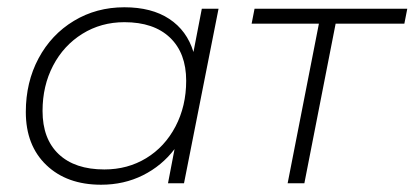

<svg xmlns="http://www.w3.org/2000/svg" viewBox="-20 -504 1140 528"><path d="M581 -480 486 0H442L460 -94Q425 -48 373 -22Q321 4 258 4Q164 4 107.5 -50Q51 -104 51 -196Q51 -278 86 -343.5Q121 -409 183 -446.5Q245 -484 322 -484Q397 -484 445.5 -452Q494 -420 512 -361L535 -480ZM492 -282Q492 -358 447.5 -400.5Q403 -443 322 -443Q258 -443 206.5 -411Q155 -379 126 -323.5Q97 -268 97 -199Q97 -122 141.5 -80Q186 -38 267 -38Q331 -38 382 -69Q433 -100 462.5 -156Q492 -212 492 -282Z M1092 -439H903L817 0H771L857 -439H672L680 -480H1100Z"/></svg>

Font: Montserrat Ace
Style: Light Italic
Weight: 300
Italic angle: -11.3°
Designer: Julieta Ulanovsky
Foundry: Julieta Ulanovsky
Version: Version 1